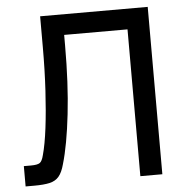

<svg xmlns="http://www.w3.org/2000/svg" viewBox="-51 -750 774 800"><g transform="rotate(-5 336.0 -349.5)"><path d="M24 1V-84H54Q81 -84 91 -91Q101 -98 107 -123Q119 -166 127.5 -234.5Q136 -303 141 -389Q146 -475 146 -570V-700H596V0H504V-614H239V-570Q239 -411 224.5 -283.5Q210 -156 187 -78Q178 -44 163.5 -27Q149 -10 124.5 -4.5Q100 1 60 1Z"/></g></svg>

Font: Zen Kaku Gothic New Medium
Style: Regular
Weight: 500
Designer: Yoshimichi Ohira
Foundry: Positype
Version: Version 1.002